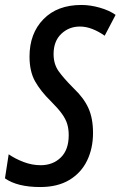

<svg xmlns="http://www.w3.org/2000/svg" viewBox="-42 -744 486 774"><path d="M120 10Q28 10 -22 -25L-7 -122Q19 -104 53 -91Q87 -78 122 -78Q171 -78 203 -109Q235 -140 235 -199Q235 -224 229 -244Q223 -264 207.5 -285.5Q192 -307 163 -336Q122 -376 99.5 -416Q77 -456 77 -516Q77 -609 133 -666.5Q189 -724 286 -724Q322 -724 360.5 -713Q399 -702 424 -684L380 -600Q356 -617 330.5 -627Q305 -637 280 -637Q236 -637 205 -607.5Q174 -578 174 -526Q174 -486 194 -457.5Q214 -429 256 -387Q296 -349 314.5 -308Q333 -267 333 -208Q333 -146 309 -96.5Q285 -47 237.5 -18.5Q190 10 120 10Z"/></svg>

Font: Noto Sans ExtraCondensed Medium
Style: Italic
Weight: 500
Width: 2
Italic angle: -12°
Designer: Monotype Design Team
Foundry: Monotype Imaging Inc.
Version: Version 2.013; ttfautohint (v1.8.4.7-5d5b)